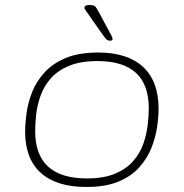

<svg xmlns="http://www.w3.org/2000/svg" viewBox="-20 -738 731 764"><path d="M323 6Q205 6 142.5 -50Q80 -106 80 -214Q80 -246 85.5 -287Q91 -328 107.5 -370.5Q124 -413 156.5 -449Q189 -485 241 -507Q293 -529 371 -529Q487 -529 549 -472Q611 -415 611 -305Q611 -273 605 -232Q599 -191 582.5 -149.5Q566 -108 534.5 -72.5Q503 -37 451.5 -15.5Q400 6 323 6ZM326 -28Q393 -28 438 -47Q483 -66 510 -97Q537 -128 550 -165Q563 -202 567.5 -239.5Q572 -277 572 -307Q572 -495 368 -495Q300 -495 254.5 -476Q209 -457 182 -426Q155 -395 141.5 -357.5Q128 -320 124 -283Q120 -246 120 -216Q120 -28 326 -28ZM418 -576Q411 -576 406 -579.5Q401 -583 393 -594L347 -659Q331 -683 323.5 -692.5Q316 -702 316 -707Q316 -718 335 -718Q352 -718 357.5 -713.5Q363 -709 372 -692L414 -614Q428 -589 428 -583Q428 -576 418 -576Z"/></svg>

Font: Asap Expanded Expanded Thin
Style: Italic
Weight: 100
Width: 7
Italic angle: -6°
Designer: Pablo Cosgaya
Foundry: Omnibus-Type
Version: Version 3.001; ttfautohint (v1.8.4.7-5d5b)